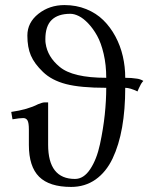

<svg xmlns="http://www.w3.org/2000/svg" viewBox="-20 -718 587 750"><path d="M212.9 -457Q263.7 -414.1 395 -414.1Q395 -464.4 385 -507.3Q375 -550.3 359.4 -578.4Q343.8 -606.4 324.7 -626.5Q305.7 -646.5 287.8 -655.3Q270 -664.1 254.9 -664.1Q206.5 -664.1 181.9 -640.1Q157.2 -616.2 157.2 -564.9Q157.2 -553.7 158.2 -548.8Q165.5 -496.1 212.9 -457ZM257.8 12.2Q172.9 12.2 132.8 -27.6Q92.8 -67.4 92.8 -151.9V-211.9Q92.8 -238.3 87.4 -247.6Q82 -256.8 70.8 -256.8Q57.1 -256.8 28.8 -252L23.9 -280.8Q88.4 -290 128.9 -311Q146 -317.9 152.8 -317.9H168V-152.8Q168 -19 272.9 -19Q307.1 -19 332.5 -57.4Q357.9 -95.7 370.6 -155Q383.3 -214.4 389.2 -269.8Q395 -325.2 395 -375Q293.9 -375 237.8 -389.6Q181.6 -404.3 147.9 -437Q114.3 -469.2 100.6 -501.2Q86.9 -533.2 86.9 -579.1Q86.9 -629.9 130.1 -664.1Q173.3 -698.2 231.9 -698.2Q277.8 -698.2 316.9 -682.4Q356 -666.5 383.5 -639.4Q411.1 -612.3 430.7 -575.9Q450.2 -539.6 459.7 -498.5Q469.2 -457.5 469.2 -414.1Q494.1 -414.1 512.2 -411.1Q527.3 -409.7 540 -401.9Q534.7 -396.5 530.8 -389.9Q526.9 -383.3 522.2 -372.8Q517.6 -362.3 517.1 -360.8Q487.8 -375 469.2 -375Q469.2 -290 457 -220.7Q444.8 -151.4 419.7 -98.6Q394.5 -45.9 353.3 -16.8Q312 12.2 257.8 12.2Z"/></svg>

Font: Common Serif
Style: Regular
Weight: 400
Designer: Philipp H. Poll, Khaled Hosny
Foundry: Stefan Peev, Context Ltd.
Version: Version 1.026